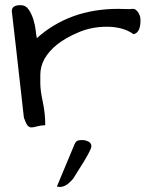

<svg xmlns="http://www.w3.org/2000/svg" viewBox="-20 -491 592 756"><path d="M505.9 -356.4Q464.8 -385.7 400.4 -385.7Q339.8 -385.7 288.1 -363.3Q190.4 -322.3 154.3 -257.8Q138.7 -228.5 138.7 -195.3Q138.7 -189.5 138.7 -162.6Q138.7 -135.7 148.4 -90.3Q158.2 -44.9 158.2 2Q137.7 2.9 125 6.8Q112.3 10.7 103.5 10.7Q94.7 10.7 88.4 2.9Q82 -4.9 74.2 -27.3Q73.2 -33.2 70.3 -60.5Q67.4 -87.9 63 -127Q58.6 -166 53.2 -212.4Q47.9 -258.8 43 -303.7Q32.2 -401.4 26.4 -447.3Q26.4 -470.7 60.5 -470.7Q81.1 -470.7 92.8 -453.6Q104.5 -436.5 111.3 -414.6Q118.2 -392.6 120.6 -371.1Q123 -349.6 125 -340.8Q253.9 -456.1 445.3 -456.1Q466.8 -456.1 490.2 -455.1Q496.1 -456.1 504.9 -456.1Q513.7 -456.1 522.5 -444.3Q533.2 -430.7 533.2 -411.1Q533.2 -362.3 505.9 -356.4ZM273.4 77.1Q279.3 64.5 286.6 62.5Q293.9 60.5 302.7 60.5Q311.5 60.5 318.4 62.5Q339.8 68.4 339.8 85Q339.8 100.6 286.1 183.6Q276.4 199.2 272 206.5Q267.6 213.9 260.7 220.7Q238.3 245.1 215.8 245.1Q210 245.1 204.1 243.2Z"/></svg>

Font: Architects Daughter
Style: Regular
Weight: 400
Designer: Kimberly Geswein
Foundry: Kimberly Geswein
Version: Version 1.003 2010